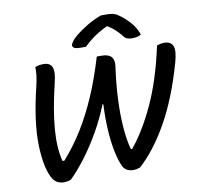

<svg xmlns="http://www.w3.org/2000/svg" viewBox="-98 -1041 1191 1154"><g transform="rotate(-10 497.5 -464.5)"><path d="M150 -702Q173 -711 202 -711Q241 -711 253 -682.5Q265 -654 249 -590Q210 -429 201 -313.5Q192 -198 213 -118L224 -117Q291 -192 344.5 -279Q398 -366 442.5 -469.5Q487 -573 525 -700H555Q637 -700 625 -621Q611 -523 606.5 -429.5Q602 -336 608 -255.5Q614 -175 630 -117L638 -116Q715 -209 782 -353.5Q849 -498 893 -702Q905 -707 915.5 -709Q926 -711 939 -711Q978 -711 990.5 -682Q1003 -653 983 -582Q923 -371 841 -226.5Q759 -82 665 2Q657 5 646 7.5Q635 10 624 10Q605 10 589 3Q573 -4 562 -22Q543 -60 530.5 -122.5Q518 -185 514 -259.5Q510 -334 514 -410L509 -411Q477 -330 433.5 -253.5Q390 -177 341 -111.5Q292 -46 243 2Q233 6 222.5 8Q212 10 198 10Q180 10 163 2Q146 -6 134 -24Q94 -88 89 -230.5Q84 -373 136 -587Q153 -656 150 -702ZM592 -939H632Q655 -939 672 -933.5Q689 -928 712 -910Q741 -888 768 -856.5Q795 -825 809 -784Q787 -771 756 -771Q738 -771 725 -775.5Q712 -780 701 -795Q686 -814 668 -831.5Q650 -849 620 -868H614Q563 -843 528 -817.5Q493 -792 471 -769H441Q410 -769 399.5 -776Q389 -783 390 -794Q392 -802 401 -815Q410 -828 429 -844Q464 -873 506 -898Q548 -923 592 -939Z"/></g></svg>

Font: Recursive Sn Csl St Med
Style: Italic
Weight: 500
Italic angle: -15°
Version: Version 1.079;hotconv 1.0.112;makeotfexe 2.5.65598; ttfautoh